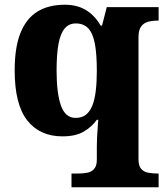

<svg xmlns="http://www.w3.org/2000/svg" viewBox="-20 -566 702 811"><path d="M282 225V167H309Q331 167 349 163.5Q367 160 378 147Q389 134 389 109V53Q389 35 390 14.5Q391 -6 392.5 -25.5Q394 -45 395 -60H389Q368 -30 333.5 -10Q299 10 244 10Q148 10 95 -57.5Q42 -125 42 -269Q42 -366 66.5 -427Q91 -488 138 -517Q185 -546 254 -546Q307 -546 344.5 -522.5Q382 -499 405 -458H411L431 -536H650V-479H646Q624 -479 605.5 -474Q587 -469 576 -454Q565 -439 565 -409V107Q565 134 576 147Q587 160 605.5 163.5Q624 167 646 167H650V225ZM299 -68Q326 -68 343 -81.5Q360 -95 370 -120Q380 -145 384.5 -182Q389 -219 389 -267Q389 -336 381 -380Q373 -424 353.5 -445.5Q334 -467 300 -467Q271 -467 253 -445.5Q235 -424 227 -380Q219 -336 219 -268Q219 -172 237.5 -120Q256 -68 299 -68Z"/></svg>

Font: Noto Serif Ethiopic ExtraBold
Style: Regular
Weight: 800
Version: Version 2.102